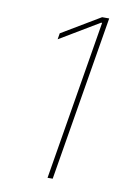

<svg xmlns="http://www.w3.org/2000/svg" viewBox="-83 -780 574 833"><g transform="rotate(10 204.0 -363.5)"><path d="M329.5 -727.3 208.8 0H186.1L302.6 -703.1H298.3L125 -599.4L129.3 -626.4L298.3 -727.3Z"/></g></svg>

Font: Inter Thin  BETA
Style: Italic
Weight: 100
Italic angle: -9.39999°
Designer: Rasmus Andersson
Foundry: rsms
Version: Version 3.011;git-f93a4a705